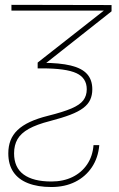

<svg xmlns="http://www.w3.org/2000/svg" viewBox="-20 -543 481 779"><path d="M26.4 -523.4 432.6 -522.5V-497.1L139.6 -265.6H132.8V-289.1L401.4 -500H26.4ZM37.1 79.1Q37.1 136.7 75.9 165Q114.7 193.4 188.5 193.4Q236.8 193.4 273.9 175.3Q311 157.2 333.5 124Q356 90.8 359.4 45.9H382.8Q378.4 97.2 352.8 135.5Q327.1 173.8 285.2 194.8Q243.2 215.8 188.5 215.8Q133.3 215.8 94 200.4Q54.7 185.1 34.2 154.8Q13.7 124.5 13.7 79.1Q13.7 50.3 22.7 26.9Q31.7 3.4 51 -15.1Q70.3 -33.7 101.1 -48.1Q131.8 -62.5 174.8 -73.2Q235.8 -88.4 270 -103Q304.2 -117.7 318.1 -136.2Q332 -154.8 332 -180.7Q332 -226.6 290 -246.1Q248 -265.6 150.4 -265.6H136.7L138.7 -288.1H150.4Q222.2 -288.1 267.3 -277.1Q312.5 -266.1 333.5 -242.4Q354.5 -218.8 354.5 -180.7Q354.5 -156.7 345.9 -138.2Q337.4 -119.6 317.6 -104.7Q297.9 -89.8 264.6 -77.1Q231.4 -64.5 182.6 -51.8Q128.9 -38.1 96.9 -20.3Q64.9 -2.4 51 21.7Q37.1 45.9 37.1 79.1Z"/></svg>

Font: Inter 28pt Thin
Style: Regular
Weight: 250
Designer: Rasmus Andersson
Foundry: rsms
Version: Version 4.001;git-66647c0bb